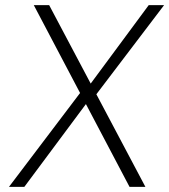

<svg xmlns="http://www.w3.org/2000/svg" viewBox="-20 -730 661 750"><path d="M112 -710H172L548 0H486ZM15 0 299 -375 322 -332 75 0ZM325 -391 561 -710H621L349 -352Z"/></svg>

Font: Josefin Sans Thin Light
Style: Italic
Weight: 300
Italic angle: -7°
Version: Version 2.000